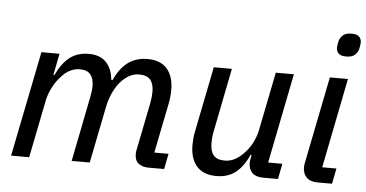

<svg xmlns="http://www.w3.org/2000/svg" viewBox="-51 -835 1794 941"><g transform="rotate(5 845.5 -364.5)"><path d="M32 0 136 -518H225L204 -412H209Q237 -471 274.5 -500.5Q312 -530 369 -530Q424 -530 454 -498.5Q484 -467 489 -412H495Q521 -470 560.5 -500Q600 -530 658 -530Q721 -530 753.5 -493Q786 -456 786 -389Q786 -355 779 -320L730 -76H800L785 0H708Q677 0 658.5 -15Q640 -30 640 -61Q640 -67 640.5 -72Q641 -77 643 -85L689 -315Q695 -345 695 -373Q695 -411 678 -431Q661 -451 623 -451Q577 -451 537 -409Q514 -385 498 -350Q482 -315 476 -285L419 0H330L393 -317Q396 -332 398 -346.5Q400 -361 400 -374Q400 -411 383.5 -431Q367 -451 332 -451Q306 -451 283.5 -439.5Q261 -428 244 -409Q218 -382 201 -348.5Q184 -315 178 -285L121 0Z M1073 -518 1010 -201Q1007 -186 1006 -171.5Q1005 -157 1005 -148Q1005 -108 1021.5 -87.5Q1038 -67 1076 -67Q1103 -67 1125 -78.5Q1147 -90 1167 -110Q1217 -160 1232 -233L1289 -518H1378L1290 -76H1360L1345 0H1271Q1236 0 1218 -18Q1200 -36 1200 -66Q1200 -71 1201 -79Q1202 -87 1204 -95L1206 -106H1201Q1174 -46 1136 -17Q1098 12 1043 12Q978 12 945.5 -25.5Q913 -63 913 -130Q913 -145 914.5 -162Q916 -179 920 -198L984 -518Z M1625 -627Q1599 -627 1588 -638Q1577 -649 1577 -666Q1577 -675 1581 -695Q1585 -714 1599 -727.5Q1613 -741 1643 -741Q1669 -741 1680 -730Q1691 -719 1691 -702Q1691 -693 1687 -673Q1683 -654 1669 -640.5Q1655 -627 1625 -627ZM1540 0Q1504 0 1485.5 -18.5Q1467 -37 1467 -67Q1467 -72 1467.5 -77.5Q1468 -83 1469 -88L1555 -518H1644L1556 -76H1626L1611 0Z"/></g></svg>

Font: IBM Plex Sans Text
Style: Italic
Weight: 450
Italic angle: -11°
Designer: Mike Abbink, Paul van der Laan, Pieter van Rosmalen
Foundry: Bold Monday
Version: Version 3.005